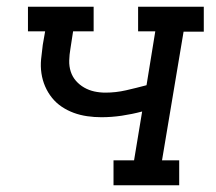

<svg xmlns="http://www.w3.org/2000/svg" viewBox="-20 -550 640 570"><path d="M317 0V-74H378L402 -219Q372 -211 341.5 -206.5Q311 -202 281 -202Q260 -202 239 -205Q218 -208 199 -215Q180 -222 163.5 -233Q147 -244 134.5 -259.5Q122 -275 114 -293.5Q106 -312 103 -332.5Q100 -353 102 -374Q104 -395 107 -417L114 -457H63V-530H258V-457H197L189 -405Q186 -388 185.5 -370.5Q185 -353 190 -337.5Q195 -322 205.5 -310Q216 -298 230 -290Q244 -282 260 -278.5Q276 -275 293 -275Q324 -275 354.5 -282Q385 -289 415 -297L441 -457H390V-530H585V-456H525L461 -74H512V0Z"/></svg>

Font: Iosevka Slab Extended Oblique
Style: Regular
Weight: 400
Width: 7
Italic angle: -9°
Monospace: yes
Designer: Belleve Invis
Foundry: Belleve Invis
Version: Version 11.1.0; ttfautohint (v1.8.3)